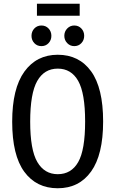

<svg xmlns="http://www.w3.org/2000/svg" viewBox="-20 -992 615 1024"><path d="M530 -344Q530 -167 466 -77.5Q402 12 288 12Q174 12 109.5 -76Q45 -164 45 -343Q45 -520 110 -610Q175 -700 288 -700Q402 -700 466 -611.5Q530 -523 530 -344ZM141 -343Q141 -193 179 -128Q217 -63 288 -63Q360 -63 397 -127.5Q434 -192 434 -344Q434 -495 397 -560.5Q360 -626 288 -626Q216 -626 178.5 -560Q141 -494 141 -343ZM254 -801Q254 -778 239 -762Q224 -746 201 -746Q178 -746 163 -762Q148 -778 148 -801Q148 -824 163 -840Q178 -856 201 -856Q224 -856 239 -840Q254 -824 254 -801ZM429 -801Q429 -778 414 -762Q399 -746 376 -746Q354 -746 338.5 -762Q323 -778 323 -801Q323 -824 338.5 -840Q354 -856 376 -856Q399 -856 414 -840Q429 -824 429 -801ZM177 -908V-972H405V-908Z"/></svg>

Font: Fira Sans Compressed
Style: Regular
Weight: 400
Width: 1
Designer: bBox Type GmbH & Carrois Corporate GbR & Edenspiekermann AG
Foundry: bBox Type GmbH & Carrois Corporate GbR & Edenspiekermann AG
Version: Version 4.301